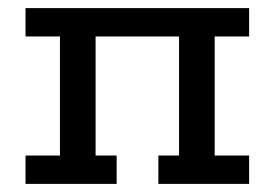

<svg xmlns="http://www.w3.org/2000/svg" viewBox="-20 -454 679 474"><path d="M43 -434H595V-364H510V-70H595V0H371V-70H422V-364H216V-70H268V0H43V-70H128V-364H43Z"/></svg>

Font: Podkova Medium
Style: Regular
Weight: 500
Designer: Ilya Yudin
Foundry: Cyreal (www.cyreal.org)
Version: Version 2.103